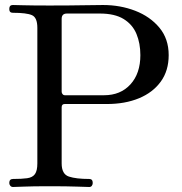

<svg xmlns="http://www.w3.org/2000/svg" viewBox="-20 -746 727 766"><path d="M32 0Q25 0 21 -5Q17 -10 17 -16Q17 -32 32 -32Q67 -32 88.5 -35Q110 -38 119.5 -51.5Q129 -65 129 -94V-635Q129 -676 107.5 -685.5Q86 -695 31 -695Q17 -695 17 -710Q17 -726 31 -726Q39 -726 74.5 -725Q110 -724 177 -724Q261 -724 308 -725Q355 -726 391 -726Q460 -726 519.5 -703Q579 -680 616 -635.5Q653 -591 653 -526Q653 -464 621.5 -420.5Q590 -377 534.5 -354Q479 -331 406 -331H238Q226 -331 226 -318V-94Q226 -51 255 -41.5Q284 -32 336 -32Q350 -32 350 -16Q350 -10 346.5 -5Q343 0 336 0Q326 0 287 -1.5Q248 -3 177 -3Q110 -3 76 -1.5Q42 0 32 0ZM238 -366H395Q461 -366 500.5 -409.5Q540 -453 540 -526Q540 -573 524.5 -610.5Q509 -648 473.5 -670Q438 -692 378 -692H247Q226 -692 226 -671V-380Q226 -375 229.5 -370.5Q233 -366 238 -366Z"/></svg>

Font: Zen Old Mincho Medium
Style: Regular
Weight: 500
Designer: Yoshimichi Ohira
Foundry: Positype
Version: Version 1.500